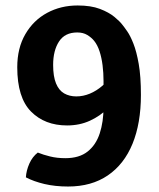

<svg xmlns="http://www.w3.org/2000/svg" viewBox="-20 -667 580 701"><path d="M263.5 -647Q312 -647 344.8 -634.5Q377.5 -622 397.5 -605.5Q417.5 -589 426.5 -577Q433.5 -568.5 444.8 -552.2Q456 -536 467.2 -507.5Q478.5 -479 486.5 -433.5Q494.5 -388 494.5 -320.5Q494.5 -217 463.8 -142Q433 -67 373.5 -26.5Q314 14 228.5 14Q181.5 14 142.2 4.8Q103 -4.5 74.5 -19.5Q76 -44.5 87.2 -69.8Q98.5 -95 118 -110Q137.5 -102 162.8 -95.8Q188 -89.5 218.5 -89.5Q269.5 -89.5 300 -113.8Q330.5 -138 344.2 -180.2Q358 -222.5 358 -276V-371.5Q358 -400.5 354.5 -428.5Q351 -456.5 343.5 -479.5Q336 -502.5 324 -517.5Q314 -530 298.8 -539.2Q283.5 -548.5 262 -548.5Q217 -548.5 195.5 -515.5Q174 -482.5 174 -430Q174 -388 184.5 -362.5Q195 -337 214.2 -326Q233.5 -315 258.5 -315Q283.5 -315 307.8 -325Q332 -335 353.8 -353.8Q375.5 -372.5 392.5 -398L416 -330Q400.5 -299 373.2 -271.2Q346 -243.5 308.2 -226.2Q270.5 -209 225 -209Q143.5 -209 93.2 -259.8Q43 -310.5 43 -421.5Q43 -491.5 72.5 -542.2Q102 -593 152 -620Q202 -647 263.5 -647Z"/></svg>

Font: Signika SemiBold
Style: Regular
Weight: 600
Designer: Anna Giedry
Foundry: Anna Giedry
Version: Version 2.001